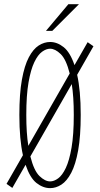

<svg xmlns="http://www.w3.org/2000/svg" viewBox="-20 -912 490 942"><path d="M12 -10 92.5 -150.5Q84 -188.5 79.5 -237.5Q75 -286.5 75 -348Q75 -452 87.5 -521.2Q100 -590.5 121.5 -631Q143 -671.5 170 -688.8Q197 -706 226 -706Q260.5 -706 292.2 -680.8Q324 -655.5 345.5 -592.5L410 -705L438.5 -685L358.5 -545Q367 -507.5 371.5 -458.5Q376 -409.5 376 -348Q376 -244 363.5 -174.5Q351 -105 329.5 -64.2Q308 -23.5 281.2 -6.2Q254.5 11 226 11Q191 11 159 -14.2Q127 -39.5 105.5 -103.5L40.5 10ZM109 -348Q109 -302.5 111.5 -265Q114 -227.5 119 -196.5L322 -551.5Q304.5 -621 277.5 -647Q250.5 -673 226 -673Q207 -673 186.5 -658.2Q166 -643.5 148.5 -607.2Q131 -571 120 -508Q109 -445 109 -348ZM226 -22Q245 -22 265.2 -36.8Q285.5 -51.5 302.8 -87.8Q320 -124 331 -187.5Q342 -251 342 -348Q342 -393.5 339.5 -431Q337 -468.5 332 -499.5L129 -144.5Q146.5 -74.5 173.8 -48.2Q201 -22 226 -22ZM205.5 -760.5 315.5 -891.5H367.5L236.5 -760.5Z"/></svg>

Font: Trispace Condensed Thin
Style: Regular
Weight: 100
Width: 3
Designer: Tyler Finck
Foundry: Etcetera Type Company
Version: Version 1.210; ttfautohint (v1.8.3)